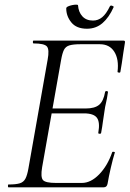

<svg xmlns="http://www.w3.org/2000/svg" viewBox="-20 -798 554 818"><path d="M16 0Q13.8 0 13.8 -6Q13.8 -12 16 -12Q47.8 -12 64.2 -17Q80.6 -22 88.4 -37Q96.2 -52 101.2 -81L183 -544Q191 -587 179.9 -600Q168.8 -613 122.8 -613Q120 -613 120 -619Q120 -625 122.8 -625H506.2Q514.2 -625 512.2 -616Q509.2 -597.8 505.6 -574.2Q502 -550.6 498.9 -528.2Q495.8 -505.8 492.8 -491.6Q491.8 -487.6 485.9 -488.7Q480 -489.8 480.8 -492.6Q487.2 -545.4 467 -577.5Q446.8 -609.6 405.4 -609.6H322.6Q292.2 -609.6 275.9 -604.7Q259.6 -599.8 252.5 -585.6Q245.4 -571.4 240.4 -543L159.4 -85Q152.4 -43.4 163 -31Q173.6 -18.6 218.6 -18.6H328.6Q366.8 -18.6 402.3 -54.9Q437.8 -91.2 458 -149.4Q459.2 -152.4 465.1 -151.3Q471 -150.2 469 -147.4Q460.8 -120.8 452.2 -83.7Q443.6 -46.6 438.2 -15Q435.2 0 422.2 0ZM410.8 -231.6Q409.8 -227.6 403.8 -228.1Q397.8 -228.6 398.8 -232.6Q406.8 -277.4 392.9 -296.2Q379 -315 337.6 -315H174.2L177.4 -335.8H344.6Q384 -335.8 402.6 -351.7Q421.2 -367.6 427.8 -406.2Q428.8 -410.4 434.8 -409.9Q440.8 -409.4 439.8 -404.4Q435.6 -375.6 431.6 -359.5Q427.6 -343.4 425.2 -325Q421.2 -302.4 418.5 -280.3Q415.8 -258.2 410.8 -231.6ZM350.6 -675.6Q305.8 -675.6 284 -702.4Q262.2 -729.2 262.2 -762.2Q262.2 -767.2 269.9 -770.7Q277.6 -774.2 287.3 -776.2Q297 -778.2 304.7 -778.2Q312.4 -778.2 312.4 -775.2Q314.6 -746.2 331.1 -728.3Q347.6 -710.4 376.2 -710.4Q398.2 -710.4 415.5 -724.7Q432.8 -739 448.2 -771.2Q451.4 -776.2 458.4 -773.2Q465.4 -770.2 464.4 -768.2Q444.6 -723.6 416.7 -699.6Q388.8 -675.6 350.6 -675.6Z"/></svg>

Font: Cormorant Garamond Light
Style: Italic
Weight: 300
Italic angle: -10°
Designer: Christian Thalmann (Catharsis Fonts)
Foundry: Catharsis Fonts
Version: Version 4.001